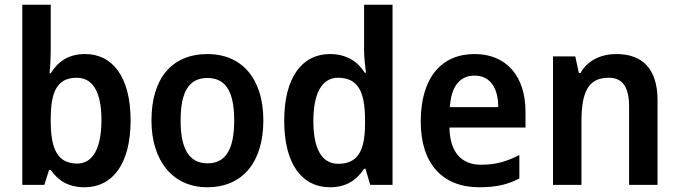

<svg xmlns="http://www.w3.org/2000/svg" viewBox="-20 -780 2865 810"><path d="M194 -573V-760H74V0H167L187 -63H194C225 -19 267 10 337 10C455 10 531 -89 531 -272C531 -455 455 -552 339 -552C269 -552 224 -520 194 -471H189C192 -498 194 -538 194 -573ZM304 -452C371 -452 408 -392 408 -274C408 -152 370 -90 306 -90C223 -90 194 -151 194 -269V-284C195 -393 221 -452 304 -452Z M1091 -272C1091 -453 996 -552 856 -552C704 -552 619 -448 619 -272C619 -99 711 10 854 10C1007 10 1091 -100 1091 -272ZM742 -272C742 -391 776 -451 855 -451C934 -451 968 -391 968 -272C968 -153 934 -91 856 -91C776 -91 742 -154 742 -272Z M1372 10C1442 10 1485 -21 1516 -68H1522L1542 0H1636V-760H1516V-566C1516 -535 1521 -498 1524 -473H1519C1489 -521 1441 -552 1372 -552C1255 -552 1179 -454 1179 -271C1179 -88 1254 10 1372 10ZM1407 -89C1338 -89 1302 -151 1302 -270C1302 -386 1338 -452 1406 -452C1491 -452 1520 -392 1520 -274V-253C1519 -142 1488 -89 1407 -89Z M1982 -552C1842 -552 1755 -452 1755 -267C1755 -89 1847 10 2002 10C2072 10 2121 -1 2171 -27V-126C2117 -98 2070 -85 2009 -85C1925 -85 1878 -140 1876 -242H2197V-308C2197 -458 2117 -552 1982 -552ZM1982 -461C2050 -461 2082 -406 2082 -328H1878C1883 -418 1922 -461 1982 -461Z M2580 -552C2518 -552 2460 -527 2429 -472H2422L2407 -542H2313V0H2433V-267C2433 -391 2461 -452 2548 -452C2608 -452 2634 -411 2634 -330V0H2754V-357C2754 -491 2689 -552 2580 -552Z"/></svg>

Font: Noto Sans Kannada SemiCondensed SemiBold
Style: Regular
Weight: 600
Width: 4
Designer: Jelle Bosma - Monotype Design Team
Foundry: Monotype Imaging Inc.
Version: Version 2.005